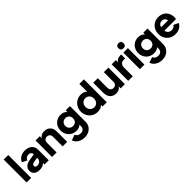

<svg xmlns="http://www.w3.org/2000/svg" viewBox="388 -2527 4491 4491"><g transform="rotate(-45 2633.5 -282.0)"><path d="M55 -757H205V0H55Z M293 -146Q293 -216 341.5 -260.5Q390 -305 487 -321L638 -345V-360Q638 -391 613 -412Q588 -433 547 -433Q507 -433 476.5 -411.5Q446 -390 432 -353L312 -410Q336 -478 401.5 -518Q467 -558 554 -558Q622 -558 675.5 -533Q729 -508 758.5 -463Q788 -418 788 -360V0H648V-51Q616 -19 576 -3.5Q536 12 484 12Q395 12 344 -30Q293 -72 293 -146ZM514 -98Q569 -98 603.5 -132.5Q638 -167 638 -218V-235L514 -213Q481 -207 464.5 -192Q448 -177 448 -151Q448 -126 466.5 -112Q485 -98 514 -98Z M898 -546H1038V-480Q1059 -519 1098.5 -538.5Q1138 -558 1191 -558Q1252 -558 1299 -532Q1346 -506 1372 -459Q1398 -412 1398 -351V0H1248V-319Q1248 -366 1220.5 -394.5Q1193 -423 1148 -423Q1103 -423 1075.5 -394.5Q1048 -366 1048 -319V0H898Z M1500 52 1639 3Q1650 41 1684 63Q1718 85 1765 85Q1821 85 1853 54.5Q1885 24 1885 -29V-81Q1831 -27 1739 -27Q1664 -27 1603.5 -61.5Q1543 -96 1509 -157Q1475 -218 1475 -294Q1475 -369 1508.5 -429.5Q1542 -490 1601.5 -524Q1661 -558 1736 -558Q1837 -558 1895 -489V-546H2035V-29Q2035 43 2000.5 99.5Q1966 156 1904.5 188Q1843 220 1765 220Q1670 220 1598 174.5Q1526 129 1500 52ZM1760 -163Q1816 -163 1850.5 -198.5Q1885 -234 1885 -292Q1885 -350 1850.5 -386.5Q1816 -423 1760 -423Q1703 -423 1666.5 -386.5Q1630 -350 1630 -292Q1630 -235 1666.5 -199Q1703 -163 1760 -163Z M2123 -273Q2123 -352 2160 -417Q2197 -482 2260.5 -520Q2324 -558 2401 -558Q2449 -558 2489.5 -543Q2530 -528 2558 -500V-757H2708V0H2568V-52Q2539 -21 2496 -4.5Q2453 12 2402 12Q2323 12 2259.5 -26Q2196 -64 2159.5 -129Q2123 -194 2123 -273ZM2420 -123Q2481 -123 2519.5 -164.5Q2558 -206 2558 -273Q2558 -339 2519.5 -381Q2481 -423 2420 -423Q2358 -423 2318 -380.5Q2278 -338 2278 -273Q2278 -207 2318 -165Q2358 -123 2420 -123Z M2807 -215V-546H2957V-227Q2957 -180 2984.5 -151.5Q3012 -123 3057 -123Q3102 -123 3129.5 -151.5Q3157 -180 3157 -227V-546H3307V0H3167V-66Q3146 -27 3106.5 -7.5Q3067 12 3014 12Q2916 12 2861.5 -49.5Q2807 -111 2807 -215Z M3417 -546H3557V-464Q3577 -512 3614 -532Q3651 -552 3705 -552H3737V-422H3690Q3634 -422 3600.5 -388Q3567 -354 3567 -294V0H3417Z M3803 -546H3953V0H3803ZM3878 -784Q3919 -784 3940.5 -762.5Q3962 -741 3962 -700Q3962 -659 3940.5 -637.5Q3919 -616 3878 -616Q3838 -616 3816 -638Q3794 -660 3794 -700Q3794 -741 3816 -762.5Q3838 -784 3878 -784Z M4066 52 4205 3Q4216 41 4250 63Q4284 85 4331 85Q4387 85 4419 54.5Q4451 24 4451 -29V-81Q4397 -27 4305 -27Q4230 -27 4169.5 -61.5Q4109 -96 4075 -157Q4041 -218 4041 -294Q4041 -369 4074.5 -429.5Q4108 -490 4167.5 -524Q4227 -558 4302 -558Q4403 -558 4461 -489V-546H4601V-29Q4601 43 4566.5 99.5Q4532 156 4470.5 188Q4409 220 4331 220Q4236 220 4164 174.5Q4092 129 4066 52ZM4326 -163Q4382 -163 4416.5 -198.5Q4451 -234 4451 -292Q4451 -350 4416.5 -386.5Q4382 -423 4326 -423Q4269 -423 4232.5 -386.5Q4196 -350 4196 -292Q4196 -235 4232.5 -199Q4269 -163 4326 -163Z M4689 -274Q4689 -354 4725 -419Q4761 -484 4824 -521Q4887 -558 4964 -558Q5048 -558 5109 -523Q5170 -488 5202 -426.5Q5234 -365 5234 -289Q5234 -252 5227 -231H4845Q4852 -179 4886.5 -148.5Q4921 -118 4976 -118Q5015 -118 5044 -134Q5073 -150 5089 -178L5209 -121Q5184 -61 5120.5 -24.5Q5057 12 4974 12Q4890 12 4825 -26Q4760 -64 4724.5 -129.5Q4689 -195 4689 -274ZM5075 -341Q5070 -385 5040 -411.5Q5010 -438 4964 -438Q4919 -438 4888.5 -413Q4858 -388 4848 -341Z"/></g></svg>

Font: Eudoxus Sans ExtraBold
Style: Regular
Weight: 800
Designer: Stijn de Vries
Foundry: tokotype
Version: Version 2.005